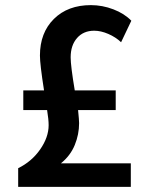

<svg xmlns="http://www.w3.org/2000/svg" viewBox="-20 -730 586 750"><path d="M218 -92H491V0H51V-73Q104 -99 137 -146.5Q170 -194 170 -241Q170 -263 164 -300H71V-377H152Q136 -479 136 -513Q136 -602 190.5 -656Q245 -710 335 -710Q380 -710 423 -693.5Q466 -677 493 -649L453 -565Q432 -585 403 -597.5Q374 -610 348 -610Q306 -610 281 -581.5Q256 -553 256 -506Q256 -473 272 -377H432V-300H285Q289 -260 289 -249Q289 -205 272 -163.5Q255 -122 218 -92Z"/></svg>

Font: Sarabun SemiBold
Style: Regular
Weight: 600
Designer: Suppakit Chalermlarp | Katatrad Co.,Ltd.
Foundry: Cadson Demak Co.,Ltd.
Version: Version 1.000; ttfautohint (v1.6)